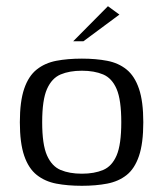

<svg xmlns="http://www.w3.org/2000/svg" viewBox="-20 -593 526 619"><path d="M244 6Q198 6 161.5 -1Q125 -8 98.5 -29Q72 -50 58 -91Q44 -132 44 -199Q44 -266 58 -307Q72 -348 98.5 -369Q125 -390 161.5 -397Q198 -404 244 -404Q289 -404 325.5 -397Q362 -390 388 -369Q414 -348 428 -307Q442 -266 442 -199Q442 -131 428 -90Q414 -49 388 -28.5Q362 -8 325.5 -1Q289 6 244 6ZM244 -33Q284 -33 312.5 -45Q341 -57 356 -92Q371 -127 371 -199Q371 -271 356 -306Q341 -341 312.5 -353Q284 -365 244 -365Q204 -365 175.5 -353Q147 -341 131.5 -306Q116 -271 116 -199Q116 -127 131.5 -92Q147 -57 175.5 -45Q204 -33 244 -33ZM216 -460 328 -573 365 -546 249 -460Z"/></svg>

Font: Genos
Style: Regular
Weight: 400
Designer: Robert E. Leuschke
Foundry: Robert E. Leuschke
Version: Version 1.010